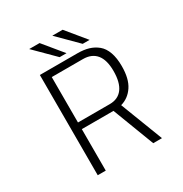

<svg xmlns="http://www.w3.org/2000/svg" viewBox="-197 -1015 1104 1161"><g transform="rotate(-30 355.0 -434.0)"><path d="M516 -733.5H468L333.5 -868H405.5ZM355 -733.5H307L172 -868H244.5ZM537 0 426.5 -289.5H205.5V0H149.5V-700H412Q456 -700 489.5 -690Q523 -680 550 -657.8Q577 -635.5 591.2 -595.5Q605.5 -555.5 605.5 -499Q605.5 -411 572.2 -361.2Q539 -311.5 484 -296L598 0ZM205.5 -653V-336H427.5Q486 -336 516.8 -377.2Q547.5 -418.5 547.5 -498.5Q547.5 -575.5 515.8 -614.2Q484 -653 423 -653Z"/></g></svg>

Font: League Mono UltraLight
Style: Regular
Weight: 200
Width: 6
Designer: Tyler Finck
Foundry: The League of Moveable Type / Tyler Finck
Version: Version 2.210